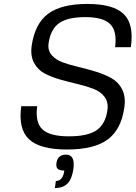

<svg xmlns="http://www.w3.org/2000/svg" viewBox="-20 -740 689 976"><path d="M227 -520Q222 -484 242.5 -460Q263 -436 299 -423Q335 -410 379.5 -399.5Q424 -389 468 -375.5Q512 -362 547.5 -342Q583 -322 601.5 -284.5Q620 -247 612 -193Q596 -81 527 -30.5Q458 20 320 20Q182 20 127 -32.5Q72 -85 88 -200H169Q158 -118 195.5 -82.5Q233 -47 330 -47Q426 -47 471 -78Q516 -109 526 -180Q532 -220 512 -247Q492 -274 456 -288Q420 -302 375.5 -312.5Q331 -323 286.5 -335.5Q242 -348 207 -366.5Q172 -385 153 -420.5Q134 -456 141 -507Q157 -619 224 -669.5Q291 -720 424 -720Q557 -720 609.5 -668Q662 -616 645 -500H565Q576 -581 540.5 -617Q505 -653 414 -653Q323 -653 280 -622Q237 -591 227 -520ZM267 88Q273 46 316 46Q363 46 353 119Q346 170 323 193Q300 216 259 216L264 180Q300 180 307 127Q282 127 273 118Q264 109 267 88Z"/></svg>

Font: Fivo Sans Modern
Style: Italic
Weight: 400
Designer: Alexander Slobzheninov
Foundry: Alexander Slobzheninov
Version: 1.0